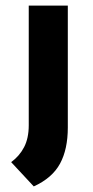

<svg xmlns="http://www.w3.org/2000/svg" viewBox="-20 -457 335 688"><path d="M101 211 20 124Q50 102 66.5 70Q83 38 83 -8V-437H223V0Q223 78 195 129.5Q167 181 101 211Z"/></svg>

Font: Reem Kufi
Style: Regular
Weight: 400
Designer: Khaled Hosny
Version: Version 1.6